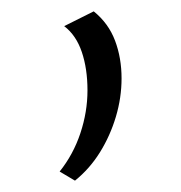

<svg xmlns="http://www.w3.org/2000/svg" viewBox="-20 -137 319 338"><path d="M112 181 85 165Q109 135 121.5 97.5Q134 60 134 22Q134 -16 124 -45.5Q114 -75 93 -91L145 -117Q171 -96 182.5 -65.5Q194 -35 194 1Q194 35 184 68.5Q174 102 156 131Q138 160 112 181Z"/></svg>

Font: Ysabeau Office Light
Style: Regular
Weight: 300
Designer: Christian Thalmann (Catharsis Fonts)
Version: Version 2.001;gftools[0.9.30]; featfreeze: tnum,lnum,ss02